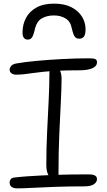

<svg xmlns="http://www.w3.org/2000/svg" viewBox="-20 -1026 587 1057"><path d="M67 -615Q53 -615 43 -622.5Q33 -630 33 -643Q33 -652 41 -662.5Q49 -673 72 -677Q117 -685 183 -691Q249 -697 324 -701Q399 -705 471 -705Q496 -705 505 -700.5Q514 -696 514 -683Q514 -662 489 -650.5Q464 -639 417 -639Q347 -639 298 -636.5Q249 -634 216 -630.5Q183 -627 158.5 -623.5Q134 -620 113 -617.5Q92 -615 67 -615ZM278 -40Q259 -40 247 -61Q235 -82 235 -117Q235 -211 239.5 -301.5Q244 -392 248 -474.5Q252 -557 252 -624Q252 -644 257.5 -654.5Q263 -665 277 -665Q294 -665 306.5 -644.5Q319 -624 319 -595Q319 -546 315 -467.5Q311 -389 306.5 -288Q302 -187 302 -69Q302 -40 278 -40ZM76 11Q54 11 43.5 2.5Q33 -6 33 -20Q33 -32 39.5 -40Q46 -48 62 -49Q96 -53 132.5 -55.5Q169 -58 208.5 -60Q248 -62 290.5 -63.5Q333 -65 377.5 -65.5Q422 -66 468 -66Q487 -66 496.5 -62.5Q506 -59 510 -53.5Q514 -48 514 -40Q514 -24 497.5 -12Q481 0 443 0Q359 0 287 2.5Q215 5 161 8Q107 11 76 11ZM278 -1006Q335 -1006 373.5 -986Q412 -966 431.5 -934Q451 -902 451 -866Q451 -836 442 -824.5Q433 -813 416 -813Q400 -813 391.5 -824.5Q383 -836 375 -871Q368 -908 341 -924.5Q314 -941 277 -941Q238 -941 210.5 -925Q183 -909 173 -870Q165 -833 156.5 -820.5Q148 -808 133 -808Q119 -808 111.5 -817.5Q104 -827 104 -848Q104 -891 123 -927Q142 -963 180.5 -984.5Q219 -1006 278 -1006Z"/></svg>

Font: Shantell Sans Light
Style: Regular
Weight: 300
Designer: Stephen Nixon, Anya Danilova, Shantell Martin
Foundry: Arrow Type
Version: Version 1.011;[c5ecc13dd]